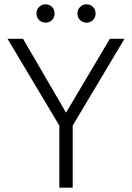

<svg xmlns="http://www.w3.org/2000/svg" viewBox="-20 -870 612 890"><path d="M15 -690H87L300 -324H272L489 -690H557L317 -288V0H255V-288ZM149 -807Q149 -826 161.5 -838Q174 -850 191 -850Q209 -850 221 -838Q233 -826 233 -807Q233 -789 221 -777Q209 -765 191 -765Q174 -765 161.5 -777Q149 -789 149 -807ZM339 -807Q339 -826 351.5 -838Q364 -850 381 -850Q399 -850 411 -838Q423 -826 423 -807Q423 -789 411 -777Q399 -765 381 -765Q364 -765 351.5 -777Q339 -789 339 -807Z"/></svg>

Font: Radio Canada Light
Style: Regular
Weight: 300
Designer: Charles Daoud, Etienne Aubert Bonn, Alexandre Saumier Demers, Jacques Le Bailly
Foundry: Radio-Canada
Version: Version 2.104;gftools[0.9.28.dev5+ged2979d]